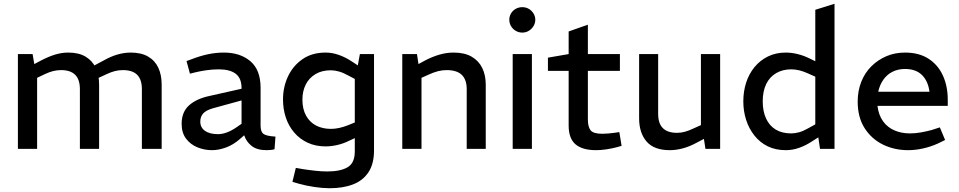

<svg xmlns="http://www.w3.org/2000/svg" viewBox="-20 -790 5089 1019"><path d="M75 0V-503H153L162 -450L198 -469Q236 -489 271.5 -500Q307 -511 342 -511Q398 -511 434 -489.5Q470 -468 488 -430Q506 -392 506 -341V0H404V-317Q404 -368 379 -393Q354 -418 304 -418Q282 -418 261 -412.5Q240 -407 219 -397L177 -377V0ZM733 0V-317Q733 -368 708 -393Q683 -418 632 -418Q610 -418 589 -412.5Q568 -407 547 -397L495 -373L472 -438L530 -469Q567 -490 603 -500.5Q639 -511 674 -511Q730 -511 766.5 -489.5Q803 -468 820.5 -430Q838 -392 838 -341V0Z M1105 7Q1065 7 1028 -8Q991 -23 967.5 -54Q944 -85 944 -133Q944 -195 983 -230.5Q1022 -266 1093 -281L1262 -319V-322Q1262 -375 1231 -398.5Q1200 -422 1141 -422Q1108 -422 1074 -417Q1040 -412 1012 -405L988 -399L970 -466L995 -475Q1041 -493 1083.5 -502Q1126 -511 1168 -511Q1255 -511 1309 -465Q1363 -419 1363 -324V-123Q1363 -91 1378 -79.5Q1393 -68 1442 -65L1437 2Q1427 5 1415.5 6Q1404 7 1395 7Q1344 7 1315.5 -15.5Q1287 -38 1276 -72L1253 -52Q1219 -22 1180 -7.5Q1141 7 1105 7ZM1137 -78Q1160 -78 1185 -87.5Q1210 -97 1236 -115L1262 -133V-257L1109 -215Q1072 -204 1057.5 -187Q1043 -170 1043 -145Q1043 -113 1068 -95.5Q1093 -78 1137 -78Z M1729 209Q1694 209 1649.5 202.5Q1605 196 1566 185L1532 175L1550 101L1584 107Q1615 112 1651 116Q1687 120 1717 120Q1787 120 1825 97.5Q1863 75 1863 14V-57L1833 -43Q1803 -28 1770.5 -20.5Q1738 -13 1708 -13Q1655 -13 1613 -32.5Q1571 -52 1541.5 -86.5Q1512 -121 1497 -166Q1482 -211 1482 -262Q1482 -328 1508.5 -384.5Q1535 -441 1585.5 -476Q1636 -511 1708 -511Q1743 -511 1778.5 -498.5Q1814 -486 1847 -464L1879 -443L1890 -503H1965V9Q1965 79 1936 123.5Q1907 168 1854 188.5Q1801 209 1729 209ZM1585 -261Q1585 -211 1604.5 -176Q1624 -141 1658 -123.5Q1692 -106 1736 -106Q1758 -106 1780.5 -111Q1803 -116 1826 -125L1863 -140V-371L1829 -389Q1802 -404 1779 -410.5Q1756 -417 1736 -417Q1688 -417 1654 -396.5Q1620 -376 1602.5 -341Q1585 -306 1585 -261Z M2115 0V-503H2193L2201 -450L2236 -469Q2274 -489 2312 -500Q2350 -511 2387 -511Q2446 -511 2483.5 -489Q2521 -467 2539.5 -429Q2558 -391 2558 -341V0H2457V-317Q2457 -367 2431 -392.5Q2405 -418 2350 -418Q2327 -418 2304 -412Q2281 -406 2255 -394L2217 -377V0Z M2701 0V-503H2803V0ZM2752 -617Q2733 -617 2717 -626.5Q2701 -636 2692 -651.5Q2683 -667 2683 -686Q2683 -703 2692 -718.5Q2701 -734 2717 -743Q2733 -752 2752 -752Q2771 -752 2786.5 -743Q2802 -734 2811.5 -718.5Q2821 -703 2821 -685Q2821 -667 2811.5 -651.5Q2802 -636 2786.5 -626.5Q2771 -617 2752 -617Z M3144 7Q3071 7 3034.5 -24Q2998 -55 2998 -124V-414H2888V-484L2998 -503V-623L3100 -659V-503H3270V-414H3100V-156Q3100 -117 3114.5 -98.5Q3129 -80 3177 -80Q3191 -80 3207 -81.5Q3223 -83 3240 -85L3267 -89L3279 -16L3255 -9Q3229 -2 3199 2.5Q3169 7 3144 7Z M3535 7Q3451 7 3411.5 -39Q3372 -85 3372 -162V-503H3473V-186Q3473 -134 3498.5 -109.5Q3524 -85 3573 -85Q3595 -85 3616 -91Q3637 -97 3660 -108L3700 -126V-503H3802V0H3724L3712 -78L3733 -62L3680 -34Q3642 -13 3605.5 -3Q3569 7 3535 7Z M4151 7Q4096 7 4054.5 -13.5Q4013 -34 3984 -70.5Q3955 -107 3940 -153.5Q3925 -200 3925 -252Q3925 -305 3940 -351.5Q3955 -398 3984.5 -434Q4014 -470 4056 -490.5Q4098 -511 4151 -511Q4181 -511 4213.5 -503Q4246 -495 4276 -480L4307 -465V-738L4409 -770V0H4332L4323 -61L4290 -40Q4257 -18 4221.5 -5.5Q4186 7 4151 7ZM4028 -252Q4028 -199 4046 -160.5Q4064 -122 4097.5 -102Q4131 -82 4179 -82Q4199 -82 4221 -88Q4243 -94 4269 -109L4307 -130V-383L4269 -400Q4245 -411 4223 -416.5Q4201 -422 4179 -422Q4134 -422 4099.5 -402Q4065 -382 4046.5 -344Q4028 -306 4028 -252Z M4800 7Q4727 7 4666.5 -22.5Q4606 -52 4569 -109.5Q4532 -167 4532 -251Q4532 -308 4551 -356Q4570 -404 4605 -438.5Q4640 -473 4685 -492Q4730 -511 4783 -511Q4858 -511 4908.5 -478Q4959 -445 4984.5 -388.5Q5010 -332 5010 -261V-228H4637Q4643 -179 4666.5 -146.5Q4690 -114 4727 -98Q4764 -82 4809 -82Q4837 -82 4866 -87Q4895 -92 4925 -100L4968 -114L4996 -47L4957 -28Q4919 -11 4878.5 -2Q4838 7 4800 7ZM4641 -303H4913Q4906 -359 4873.5 -391.5Q4841 -424 4783 -424Q4747 -424 4717.5 -409.5Q4688 -395 4668.5 -367.5Q4649 -340 4641 -303Z"/></svg>

Font: REM
Style: Regular
Weight: 400
Designer: Octavio Pardo
Foundry: Ashler Design
Version: Version 1.005;gftools[0.9.28]